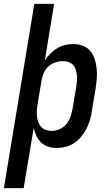

<svg xmlns="http://www.w3.org/2000/svg" viewBox="-52 -755 572 990"><path d="M-32 215 125 -735H227L179 -443Q191 -462 207.5 -478.5Q224 -495 243 -506.5Q262 -518 283.5 -523Q305 -528 326 -528Q352 -528 375.5 -519Q399 -510 414 -491.5Q429 -473 436.5 -449.5Q444 -426 446.5 -401Q449 -376 447 -350Q445 -324 441 -299L421 -179Q418 -156 411 -133.5Q404 -111 393 -90Q382 -69 366.5 -50Q351 -31 330.5 -17.5Q310 -4 287 2Q264 8 242 8Q219 8 197.5 1.5Q176 -5 160.5 -20Q145 -35 135.5 -54.5Q126 -74 122 -96L70 215ZM215 -80Q235 -80 255.5 -89Q276 -98 290 -115Q304 -132 311 -152.5Q318 -173 322 -193L342 -313Q344 -328 345 -342.5Q346 -357 344 -371Q342 -385 337.5 -398.5Q333 -412 323.5 -421.5Q314 -431 300.5 -435.5Q287 -440 272 -440Q253 -440 232.5 -433Q212 -426 196.5 -411.5Q181 -397 173 -377.5Q165 -358 162 -339L142 -219Q139 -203 138 -187Q137 -171 138.5 -156Q140 -141 145 -126.5Q150 -112 160 -101Q170 -90 184.5 -85Q199 -80 215 -80Z"/></svg>

Font: Iosevka SS18 Semibold
Style: Italic
Weight: 600
Italic angle: -9°
Monospace: yes
Designer: Belleve Invis
Foundry: Belleve Invis
Version: Version 25.1.1; ttfautohint (v1.8.4)